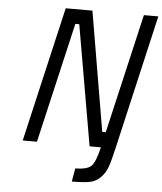

<svg xmlns="http://www.w3.org/2000/svg" viewBox="-59 -743 830 981"><g transform="rotate(5 356.5 -252.5)"><path d="M78 0 238 -692H375L479 -79H497L639 -692H713L554 -2Q539 64 527.5 96Q516 128 492.5 151.5Q469 175 437 181Q405 187 346 187L358 119Q419 118 440 97.5Q461 77 479 0H421L314 -617H294L151 0Z"/></g></svg>

Font: TitilliumWebItalic
Style: Italic
Weight: 400
Italic angle: -13°
Version: Version 1.001;PS 57.000;hotconv 1.0.70;makeotf.lib2.5.55311